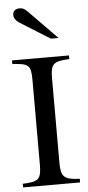

<svg xmlns="http://www.w3.org/2000/svg" viewBox="-61 -962 456 997"><g transform="rotate(-5 166.5 -464.0)"><path d="M315 0V-19C233 -22 217 -37 217 -112V-551C217 -627 231 -639 315 -643V-662H18V-643C103 -638 115 -630 115 -551V-112C115 -34 102 -22 18 -19V0ZM269 -757 124 -905C107 -923 96 -928 81 -928C59 -928 45 -917 45 -896C45 -880 56 -865 75 -853L229 -757Z"/></g></svg>

Font: XITS Math
Style: Regular
Weight: 400
Designer: MicroPress Inc., with final additions and corrections provided by Coen Hoffman, Elsevier (retired)
Version: Version 1.302